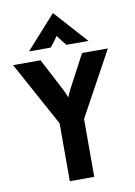

<svg xmlns="http://www.w3.org/2000/svg" viewBox="-93 -908 679 967"><g transform="rotate(-10 246.5 -424.0)"><path d="M184 0V-295.8L4.2 -625H144.4L218.1 -484.7Q225.7 -469.4 234 -453.8Q242.4 -438.2 250 -416.7Q258.3 -438.2 266.3 -453.8Q274.3 -469.4 282.6 -484.7L356.9 -625H488.9L309 -295.8V0ZM95.1 -679.2 246.5 -847.9H247.9L399.3 -679.2H286.8Q275.7 -691.7 266 -704.2Q256.2 -716.7 245.8 -731.9Q235.4 -716.7 226 -704.2Q216.7 -691.7 204.9 -679.2Z"/></g></svg>

Font: Afacad Flux
Style: Bold
Weight: 700
Designer: Kristian Moeller
Foundry: Dicotype
Version: Version 1.100